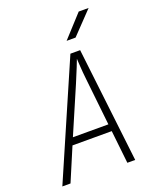

<svg xmlns="http://www.w3.org/2000/svg" viewBox="-170 -1050 940 1149"><g transform="rotate(-20 300.0 -475.0)"><path d="M24 0 341 -730H403L488 0H438L415 -210H165L76 0ZM184 -255H410L378 -550Q372 -604 370 -640.5Q368 -677 367 -688Q363 -677 348.5 -640.5Q334 -604 311 -550ZM346 -810 474 -950H537L403 -810Z"/></g></svg>

Font: JetBrains Mono NL Thin
Style: Italic
Weight: 100
Italic angle: -9°
Monospace: yes
Designer: Philipp Nurullin, Konstantin Bulenkov
Foundry: JetBrains
Version: Version 2.305; ttfautohint (v1.8.4.7-5d5b)